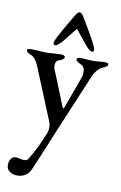

<svg xmlns="http://www.w3.org/2000/svg" viewBox="-101 -712 661 1052"><g transform="rotate(10 229.0 -186.0)"><path d="M12 236Q12 216 21.5 201.5Q31 187 48 187Q57 187 73 191Q77 192 82 193Q87 194 93 194Q104 194 110 190.5Q116 187 121 177Q156 121 194 27Q200 12 200 -5Q200 -24 192 -42L74 -330Q56 -373 27 -382Q16 -387 11 -391Q6 -395 6 -402Q6 -411 27 -411Q50 -411 74 -409Q94 -407 109 -407Q127 -407 149 -409Q175 -411 196 -411Q204 -411 210.5 -408Q217 -405 217 -400Q217 -387 191 -378Q179 -375 174 -367Q169 -359 169 -344Q169 -330 179 -310L253 -127Q255 -122 258 -122Q260 -122 262 -127L325 -300Q328 -307 330 -318Q332 -329 332 -338Q332 -367 309 -377Q296 -383 289 -388Q282 -393 282 -400Q282 -405 289 -408Q296 -411 303 -411Q314 -411 334 -409Q356 -407 374 -407Q390 -407 408 -409Q424 -411 437 -411Q458 -411 458 -402Q458 -395 453 -391Q448 -387 437 -382Q420 -377 404 -359Q388 -341 378 -317L237 19Q200 111 146 237Q136 260 116.5 272Q97 284 72 284Q48 284 30 271.5Q12 259 12 236ZM281 -631Q358 -503 366 -477Q368 -469 368 -467Q368 -455 357 -455Q347 -455 324 -480Q316 -489 307.5 -500Q299 -511 290 -522L260 -559Q257 -563 255.5 -563Q254 -563 251 -559L188 -480Q179 -471 169.5 -463Q160 -455 154 -455Q143 -455 143 -465L145 -477Q150 -492 180 -545.5Q210 -599 230 -631Q244 -656 255 -656Q267 -656 281 -631Z"/></g></svg>

Font: EB Garamond Medium
Style: Regular
Weight: 500
Designer: Georg Duffner and Octavio Pardo
Foundry: Georg Duffner
Version: Version 1.000